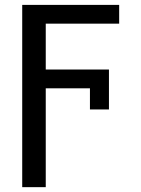

<svg xmlns="http://www.w3.org/2000/svg" viewBox="-20 -566 580 789"><path d="M168 -545.9V203.1H71.3V-545.9ZM427.7 -280.3V-203.1H146.5V-280.3ZM469.7 -545.9V-468.8H146.5V-545.9ZM427.7 -116.2H349.6V-280.3H427.7Z"/></svg>

Font: Inter V
Style: 
Weight: 400
Designer: Rasmus Andersson
Foundry: rsms
Version: Version 4.000;git-a3f224843